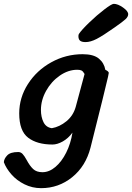

<svg xmlns="http://www.w3.org/2000/svg" viewBox="-85 -752 687 999"><path d="M507 -732Q528 -732 555 -713Q582 -694 582 -678Q582 -665 568 -652Q554 -639 511 -609Q450 -566 418 -549.5Q386 -533 360 -533Q341 -533 332 -540Q323 -547 323 -564Q323 -572 326 -576Q340 -597 379.5 -635Q419 -673 457.5 -702.5Q496 -732 507 -732ZM-65 92Q-64 74 -47.5 56.5Q-31 39 10 39Q23 39 32.5 49Q42 59 54 81Q70 111 87.5 127.5Q105 144 136 144Q171 144 203.5 116.5Q236 89 259.5 42Q283 -5 292 -62Q270 -32 241.5 -16Q213 0 188 0Q108 0 61.5 -35.5Q15 -71 15 -162Q15 -244 60.5 -315Q106 -386 182 -428Q258 -470 345 -470Q402 -470 429.5 -447Q457 -424 463 -389Q480 -381 481 -373Q481 -370 477 -352Q458 -270 397 -28L386 16Q361 113 290.5 170Q220 227 129 227Q83 227 42.5 207Q2 187 -25.5 155.5Q-53 124 -65 92ZM317 -389Q270 -389 226 -358.5Q182 -328 155 -279.5Q128 -231 128 -180Q128 -143 141.5 -116Q155 -89 185 -85Q225 -92 260.5 -121Q296 -150 309 -196L355 -367Q347 -381 339.5 -385Q332 -389 317 -389Z"/></svg>

Font: Sriracha
Style: Regular
Weight: 400
Designer: Suppakit Chalermlarp
Version: Version 1.002g